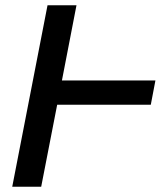

<svg xmlns="http://www.w3.org/2000/svg" viewBox="-20 -708 625 728"><path d="M196.8 -311 136.2 0H26.4L160.2 -688H270L214.8 -402.8H569.3L551.8 -311Z"/></svg>

Font: Arimo Medium
Style: Italic
Weight: 500
Italic angle: -12°
Designer: Steve Matteson
Foundry: Monotype Imaging Inc.
Version: Version 1.33